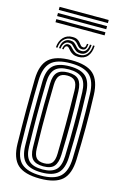

<svg xmlns="http://www.w3.org/2000/svg" viewBox="-164 -1203 828 1282"><g transform="rotate(15 250.5 -562.0)"><path d="M249.8 9.2Q142.5 9.2 95 -34.1Q47.5 -77.5 45.5 -177.2Q44.5 -238.2 43.9 -293.2Q43.2 -348.2 43.2 -401Q43.2 -453.8 43.9 -508.4Q44.5 -563 45.5 -623.5Q47.5 -723 95 -766.1Q142.5 -809.2 249.8 -809.2Q356.2 -809.2 403.1 -765.9Q450 -722.5 453.5 -624Q455.8 -559.2 456.8 -504.4Q457.8 -449.5 457.6 -398.1Q457.5 -346.8 456.5 -292.9Q455.5 -239 453.5 -176.2Q450 -76 402.2 -33.4Q354.5 9.2 249.8 9.2ZM249.8 -12Q342 -12 383.2 -50.5Q424.5 -89 427 -178Q428.8 -236.8 429.6 -290Q430.5 -343.2 430.5 -395.5Q430.5 -447.8 429.6 -503.4Q428.8 -559 427 -622.8Q424.5 -711.2 383.4 -749.6Q342.2 -788 249.8 -788Q154.8 -788 114.5 -748.8Q74.2 -709.5 72 -622.8Q70.5 -566 69.9 -513.1Q69.2 -460.2 69.4 -407.4Q69.5 -354.5 70 -298.1Q70.5 -241.8 72 -178Q73.8 -86 117 -49Q160.2 -12 249.8 -12ZM249.8 -33.2Q170.2 -33.2 135.1 -66.9Q100 -100.5 98.5 -178Q97.5 -238.5 96.9 -293.1Q96.2 -347.8 96.2 -400.6Q96.2 -453.5 96.9 -508.1Q97.5 -562.8 98.5 -622.8Q100 -699.8 135 -733.2Q170 -766.8 249.8 -766.8Q327.8 -766.8 362.8 -733.2Q397.8 -699.8 400.5 -621.8Q402.5 -564.5 403.6 -510.4Q404.8 -456.2 404.8 -402.8Q404.8 -349.2 403.6 -294Q402.5 -238.8 400.5 -178.8Q397.8 -101.2 362.9 -67.2Q328 -33.2 249.8 -33.2ZM249.8 -54.5Q311.5 -54.5 341.8 -82.4Q372 -110.2 374 -179.8Q376 -238 376.8 -292.1Q377.5 -346.2 377.5 -399.2Q377.5 -452.2 376.8 -507Q376 -561.8 374 -621Q372 -690 341.9 -717.8Q311.8 -745.5 249.8 -745.5Q183.8 -745.5 155.1 -716.5Q126.5 -687.5 124.8 -621.8Q123.2 -558 122.5 -503.4Q121.8 -448.8 121.9 -397.4Q122 -346 122.8 -292.8Q123.5 -239.5 124.8 -178.8Q126.5 -113.2 155 -83.9Q183.5 -54.5 249.8 -54.5ZM249.8 -75.8Q198.2 -75.8 175.4 -100Q152.5 -124.2 151.5 -179Q149.8 -252.8 149.1 -325.2Q148.5 -397.8 149.1 -471.5Q149.8 -545.2 151.5 -621.8Q152.5 -677 176 -700.6Q199.5 -724.2 249.8 -724.2Q300.8 -724.2 323.2 -700Q345.8 -675.8 347.5 -620.5Q349.8 -562.8 350.8 -510Q351.8 -457.2 351.8 -405.4Q351.8 -353.5 350.9 -298.6Q350 -243.8 347.8 -182Q346 -127.5 324.4 -101.6Q302.8 -75.8 249.8 -75.8ZM249.8 -97Q286 -97 303.1 -116.2Q320.2 -135.5 321.2 -182.2Q322 -231.2 322.6 -280.8Q323.2 -330.2 323.4 -382.9Q323.5 -435.5 323 -493.8Q322.5 -552 321.2 -618.2Q320.2 -666.2 302.5 -684.6Q284.8 -703 249.8 -703Q212.5 -703 195.8 -684.1Q179 -665.2 177.8 -620.8Q176 -545 175.4 -474.5Q174.8 -404 175.2 -332.1Q175.8 -260.2 177.8 -179.8Q179 -135.5 195.6 -116.2Q212.2 -97 249.8 -97ZM126.5 -865.5Q129.2 -909.2 154 -935.5Q178.8 -961.8 218 -960.8Q239.8 -960.5 251.8 -953.1Q263.8 -945.8 270.9 -936.4Q278 -927 284.5 -919.8Q291 -912.5 301.8 -912.2Q311.5 -912 315.6 -919.1Q319.8 -926.2 321 -941.5H330.8Q329.5 -919.2 322.1 -908.4Q314.8 -897.5 298.5 -897.8Q284.2 -897.8 275.8 -904.9Q267.2 -912 260 -921.4Q252.8 -930.8 242.2 -938Q231.8 -945.2 213.2 -945.8Q181.2 -946.5 160.2 -924Q139.2 -901.5 137.2 -865.5ZM148 -865.5Q150.2 -899.5 166.9 -917.4Q183.5 -935.2 208.8 -934.5Q225.8 -934 235.9 -926.6Q246 -919.2 253.8 -909.9Q261.5 -900.5 270.8 -893.2Q280 -886 295.8 -885.8Q316.2 -885.2 327.9 -899.4Q339.5 -913.5 341.8 -941.5H352.5Q351 -905.5 335.9 -886.5Q320.8 -867.5 294 -868Q276 -868.2 264.8 -875.6Q253.5 -883 245.1 -892.6Q236.8 -902.2 227.8 -909.8Q218.8 -917.2 204.8 -917.5Q185.5 -918.2 172.9 -903.6Q160.2 -889 159 -865.5ZM169.5 -865.5Q171 -885 180 -895.9Q189 -906.8 202.5 -906.2Q213.8 -906 221.9 -898.8Q230 -891.5 238.6 -882Q247.2 -872.5 259.4 -865.2Q271.5 -858 290.8 -857.8Q323.8 -857 343 -880Q362.2 -903 363.2 -941.5H374Q372 -893.8 349.4 -867.8Q326.8 -841.8 286 -842.2Q263.2 -842.5 249.1 -849.8Q235 -857 226.4 -866.4Q217.8 -875.8 211.4 -883.1Q205 -890.5 197.8 -891Q190.8 -891.5 185.4 -884.8Q180 -878 179.5 -865.5ZM80.5 -1111.5V-1132.8H420V-1111.5ZM80.5 -1026.5V-1047.8H420V-1026.5ZM80.5 -1069V-1090.2H420V-1069Z"/></g></svg>

Font: Big Shoulders Inline Text Thin ExtraBold
Style: Regular
Weight: 800
Version: Version 2.002